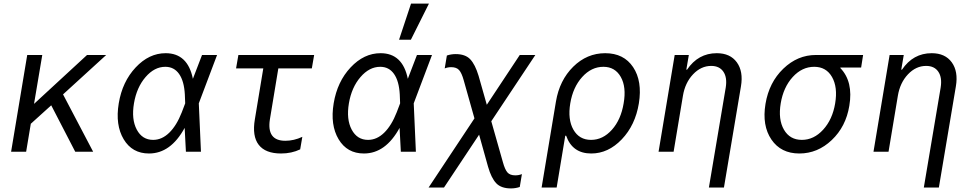

<svg xmlns="http://www.w3.org/2000/svg" viewBox="-20 -847 5440 1072"><path d="M42 0 132 -540H216L170 -267L466 -540H573L332 -320L500 0H400L266 -259L152 -156L126 0Z M905 -550Q1028 -550 1057 -407L1108 -540H1192L1090 -270L1102 0H1018L1011 -133Q933 10 812 10Q718 10 670.5 -69.5Q623 -149 643 -270Q663 -391 737.5 -470.5Q812 -550 905 -550ZM995 -220 1014 -270 1012 -320Q1008 -394 980 -434Q952 -474 903 -474Q842 -474 792.5 -416.5Q743 -359 728 -270Q713 -181 743.5 -123.5Q774 -66 835 -66Q884 -66 925 -106Q966 -146 995 -220Z M1487 -181Q1468 -61 1573 -61Q1621 -61 1668 -83L1656 -13Q1608 10 1549 10Q1462 10 1424.5 -38.5Q1387 -87 1403 -181L1450 -465H1298L1311 -540H1734L1721 -465H1534Z M2105 -550Q2228 -550 2257 -407L2308 -540H2392L2290 -270L2302 0H2218L2211 -133Q2133 10 2012 10Q1918 10 1870.5 -69.5Q1823 -149 1843 -270Q1863 -391 1937.5 -470.5Q2012 -550 2105 -550ZM2195 -220 2214 -270 2212 -320Q2208 -394 2180 -434Q2152 -474 2103 -474Q2042 -474 1992.5 -416.5Q1943 -359 1928 -270Q1913 -181 1943.5 -123.5Q1974 -66 2035 -66Q2084 -66 2125 -106Q2166 -146 2195 -220ZM2375 -827 2274 -625H2208L2275 -827Z M2373 200 2629 -186 2569 -399Q2558 -439 2543.5 -455.5Q2529 -472 2499 -472Q2480 -472 2463 -465L2475 -537Q2499 -545 2524 -545Q2578 -545 2605.5 -516Q2633 -487 2652 -424L2698 -262L2882 -540H2969L2723 -170L2788 59Q2799 99 2813 115.5Q2827 132 2857 132Q2877 132 2894 125L2882 197Q2858 205 2833 205Q2778 205 2750.5 176Q2723 147 2705 84L2655 -95L2459 200Z M3281 10Q3176 10 3141 -89H3136L3088 200H3004L3084 -280Q3104 -399 3180.5 -474.5Q3257 -550 3359 -550Q3463 -550 3515 -472Q3567 -394 3547 -270Q3527 -148 3451.5 -69Q3376 10 3281 10ZM3462 -270Q3478 -361 3446 -417.5Q3414 -474 3349 -474Q3282 -474 3230.5 -417Q3179 -360 3164 -270Q3149 -180 3181.5 -123Q3214 -66 3280 -66Q3346 -66 3396.5 -122.5Q3447 -179 3462 -270Z M3657 0 3747 -540H3826L3812 -458H3816Q3878 -550 3982 -550Q4057 -550 4094 -499Q4131 -448 4117 -365L4022 200H3938L4032 -358Q4041 -414 4019 -446.5Q3997 -479 3951 -479Q3894 -479 3849.5 -432Q3805 -385 3793 -312L3741 0Z M4526 -474Q4458 -474 4406 -417Q4354 -360 4339 -270Q4324 -180 4357 -123Q4390 -66 4457 -66Q4524 -66 4576 -123Q4628 -180 4643 -270Q4658 -360 4625.5 -417Q4593 -474 4526 -474ZM4443 10Q4340 10 4287 -68Q4234 -146 4254 -267Q4274 -387 4353.5 -463.5Q4433 -540 4535 -540H4799L4788 -470H4672V-467Q4745 -391 4722 -256Q4703 -140 4624 -65Q4545 10 4443 10Z M4857 0 4947 -540H5026L5012 -458H5016Q5078 -550 5182 -550Q5257 -550 5294 -499Q5331 -448 5317 -365L5222 200H5138L5232 -358Q5241 -414 5219 -446.5Q5197 -479 5151 -479Q5094 -479 5049.5 -432Q5005 -385 4993 -312L4941 0Z"/></svg>

Font: CommitMono
Style: Italic
Weight: 400
Monospace: yes
Designer: Eigil Nikolajsen
Foundry: Eigil Nikolajsen
Version: Version 1.143